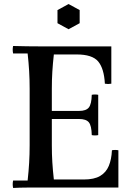

<svg xmlns="http://www.w3.org/2000/svg" viewBox="-20 -930 654 952"><path d="M45 2Q41 -17 45 -35H117Q122 -80 124.5 -122.5Q127 -165 127 -210V-490Q127 -535 124.5 -577.5Q122 -620 117 -665H45Q41 -684 45 -702Q80 -701 114 -700.5Q148 -700 182 -700H532V-515Q516 -512 500 -515Q496 -590 467 -625Q438 -660 360 -660H247Q242 -615 239.5 -575Q237 -535 237 -490V-210Q237 -165 239.5 -125Q242 -85 247 -40H395Q447 -40 476.5 -57.5Q506 -75 519.5 -107.5Q533 -140 535 -185Q551 -188 567 -185V0H182Q148 0 114 0Q80 0 45 2ZM435 -260Q434 -307 420.5 -323.5Q407 -340 372 -340H182V-380H372Q407 -380 420.5 -397Q434 -414 435 -460Q451 -463 467 -460V-260Q451 -257 435 -260ZM320 -910 375 -880V-815L320 -785L265 -815V-880Z"/></svg>

Font: Poltawski Nowy
Style: Regular
Weight: 400
Designer: Adam Pótawski, Mateusz Machalski, Borys Kosmynka, Ania Wieluska
Foundry: Capitalics.wtf
Version: Version 1.001;gftools[0.9.25]